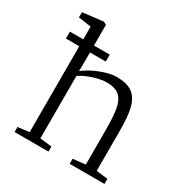

<svg xmlns="http://www.w3.org/2000/svg" viewBox="-179 -938 1045 1084"><g transform="rotate(30 343.0 -396.0)"><path d="M138 -42V-602H51V-647H138V-730L55 -742V-776L189 -792L208 -782V-647H311V-602H208V-552L207 -480Q249 -513 308 -535.5Q367 -558 408 -558Q475 -558 511 -532.5Q547 -507 561.5 -451Q576 -395 575 -296V-42L650 -33V0H423V-33L504 -42V-268Q504 -358 494.5 -407Q485 -456 457.5 -479.5Q430 -503 377 -503Q339 -503 290.5 -487.5Q242 -472 208 -449V-42L285 -33V0H64V-33Z"/></g></svg>

Font: Martel UltraLight
Style: Regular
Weight: 250
Designer: Dan Reynolds
Foundry: Dan Reynolds
Version: Version 1.001; ttfautohint (v1.1) -l 5 -r 5 -G 72 -x 0 -D la